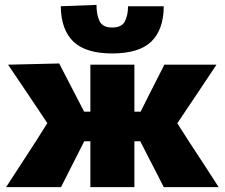

<svg xmlns="http://www.w3.org/2000/svg" viewBox="-20 -765 919 785"><path d="M5 0Q35 -46 65.5 -93Q95.5 -139.5 125.5 -185.5L173.5 -261.5L135.5 -318.5Q105 -364 74.5 -409.5Q44 -454.5 13 -500.5L222 -505.5L288 -378L324 -308.5H349.5V-500.5H529.5V-308.5H555L589 -376.5Q605 -407.5 620.5 -438.5Q636 -469.5 652 -500.5H865Q834.5 -454.5 804.5 -409.5Q774 -364.5 743.5 -318.5L705 -261L752.5 -186.5Q782.5 -140.5 813.5 -93.5Q844 -46 874 0H649.5Q634 -29.5 620 -58Q605.5 -86 590.5 -115L553.5 -187.5H529.5V0H349.5V-187.5H324.5L287.5 -114.5Q273 -86 258.5 -57.5Q244 -29 229.5 0ZM438.5 -546.5Q330 -546.5 279.8 -595.2Q229.5 -644 228.5 -739.5L374.5 -745Q374.5 -705 387 -678.8Q399.5 -652.5 438.5 -652.5Q478 -652.5 490.8 -678Q503.5 -703.5 503.5 -739.5H649.5Q649 -644 598.8 -595.2Q548.5 -546.5 438.5 -546.5Z"/></svg>

Font: Heraclito ExtraBold
Style: Regular
Weight: 800
Designer: Kostas Bartsokas (font) & Cristiano Sobral (main changes)
Foundry: Kostas Bartsokas (font) & Cristiano Sobral (main changes)
Version: Version 1.00;July 8, 2020;FontCreator 13.0.0.2655 64-bit